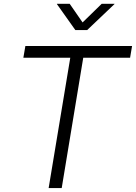

<svg xmlns="http://www.w3.org/2000/svg" viewBox="-20 -963 696 983"><path d="M99.6 -667.5 109.9 -727.5H656.2L646 -667.5H406.2L295.9 0H229L339.8 -667.5ZM336.9 -943.4 402.8 -848.1 500.5 -943.4H566.4L565.9 -941.9L426.3 -809.1H365.7L271.5 -941.9V-943.4Z"/></svg>

Font: Inter 28pt Light
Style: Italic
Weight: 300
Italic angle: -9.3988°
Designer: Rasmus Andersson
Foundry: rsms
Version: Version 4.001;git-66647c0bb